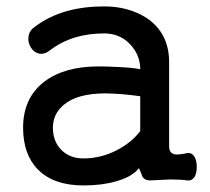

<svg xmlns="http://www.w3.org/2000/svg" viewBox="-20 -559 653 597"><path d="M400.4 -23.4 412.1 -36.1 418 -22.5Q421.9 -9.8 425.8 -5.9Q432.6 2 446.3 2Q486.3 0 508.8 -1Q543.9 -1 562.5 2Q576.2 3.9 585 -8.8Q591.8 -21.5 591.8 -40Q591.8 -58.6 585 -71.3Q576.2 -85 562.5 -83Q534.2 -77.1 523.4 -79.1Q505.9 -83 505.9 -103.5V-365.2Q505.9 -457 434.6 -503.9Q378.9 -539.1 303.7 -539.1Q240.2 -539.1 187.5 -524.4Q129.9 -507.8 86.9 -474.6Q70.3 -462.9 68.4 -443.4Q66.4 -426.8 76.2 -411.1Q85 -396.5 100.6 -392.6Q117.2 -388.7 133.8 -401.4Q168.9 -428.7 212.9 -442.4Q254.9 -455.1 303.7 -455.1Q354.5 -455.1 386.7 -418.9Q416 -386.7 416 -343.8Q391.6 -348.6 348.6 -350.6Q311.5 -352.5 287.1 -352.5Q179.7 -352.5 117.2 -304.7Q51.8 -253.9 51.8 -162.1Q51.8 -78.1 98.6 -31.2Q147.5 17.6 239.3 17.6Q296.9 17.6 340.8 4.9Q379.9 -5.9 400.4 -24.4ZM416 -151.4Q389.6 -116.2 344.7 -92.8Q294.9 -66.4 239.3 -66.4Q196.3 -66.4 169.9 -93.8Q144.5 -120.1 144.5 -162.1Q144.5 -205.1 178.7 -233.4Q220.7 -268.6 307.6 -268.6Q322.3 -268.6 354.5 -266.6Q387.7 -263.7 416 -259.8Z"/></svg>

Font: Gungsuh
Style: Regular
Weight: 400
Version: Version 2.21